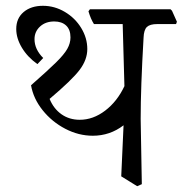

<svg xmlns="http://www.w3.org/2000/svg" viewBox="-20 -608 630 662"><path d="M587 -525H522Q497 -525 486.5 -515Q476 -505 475 -478Q465 -306 465 -198L469 27L453 34L398 0L406 -176Q359 -140 300 -140Q251 -140 205 -164Q159 -188 127 -228Q95 -268 87 -314Q145 -365 173 -392.5Q201 -420 212 -439.5Q223 -459 223 -479Q223 -506 208 -520Q193 -534 167 -534Q137 -534 118 -516.5Q99 -499 99 -473Q99 -438 129 -408L109 -387Q75 -411 55.5 -443.5Q36 -476 36 -508Q36 -545 61.5 -566.5Q87 -588 128 -588Q168 -588 203.5 -567Q239 -546 260 -511.5Q281 -477 281 -439Q281 -402 254.5 -367Q228 -332 151 -267Q165 -233 192 -214Q219 -195 255 -195Q301 -195 342.5 -226.5Q384 -258 409 -311Q407 -400 403 -525H304Q293 -542 285 -569L290 -576H568L573 -571L590 -533Z"/></svg>

Font: Sahitya
Style: Regular
Weight: 400
Designer: Juan Pablo del Peral
Foundry: Juan Pablo del Peral (http://www.huertatipografica.com)
Version: Version 1.001;PS 001.000;hotconv 1.0.70;makeotf.lib2.5.58329